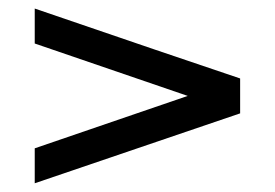

<svg xmlns="http://www.w3.org/2000/svg" viewBox="-20 -420 630 440"><path d="M59.6 0Q216.8 -53.7 530.3 -160.2Q530.3 -186.5 530.3 -240.2Q373 -293 59.6 -400.4Q59.6 -374 59.6 -320.3Q176.8 -280.3 410.2 -200.2Q293 -160.2 59.6 -80.1Q59.6 -53.7 59.6 0Z"/></svg>

Font: Alibu-Mazigh Belkasim 1
Style: Bold
Weight: 400
Designer: Mazigh Moubarik Belkasim
Version: Version 1.0